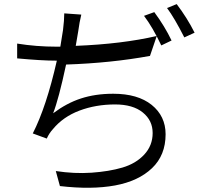

<svg xmlns="http://www.w3.org/2000/svg" viewBox="-20 -833 976 912"><path d="M724.6 -662.1C615.2 -636.7 487.3 -621.1 339.8 -615.2C345.7 -647.5 349.6 -670.9 351.6 -684.6C355.5 -713.9 360.4 -740.2 366.2 -763.7L285.2 -769.5C285.2 -748 283.2 -721.7 279.3 -690.4C278.3 -684.6 274.4 -658.2 266.6 -611.3H248C184.6 -611.3 122.1 -616.2 61.5 -626V-555.7C136.7 -548.8 198.2 -544.9 246.1 -544.9H250C216.8 -398.4 178.7 -283.2 135.7 -199.2L202.1 -174.8C210 -192.4 219.7 -207 231.4 -219.7C263.7 -258.8 305.7 -288.1 357.4 -307.6C409.2 -327.1 465.8 -336.9 526.4 -336.9C583 -336.9 627 -324.2 658.2 -298.8C689.5 -273.4 705.1 -241.2 705.1 -201.2C705.1 -161.1 691.4 -127 665 -98.6C638.7 -70.3 604.5 -49.8 561.5 -37.1C518.6 -24.4 469.7 -16.6 415 -12.7C360.4 -8.8 303.7 -11.7 245.1 -20.5L264.6 50.8C365.2 62.5 452.1 61.5 526.4 47.9C600.6 34.2 659.2 6.8 702.1 -34.2C745.1 -75.2 766.6 -128.9 766.6 -195.3C766.6 -252.9 744.1 -299.8 700.2 -335C656.2 -370.1 595.7 -387.7 517.6 -387.7C460 -387.7 409.2 -379.9 364.3 -365.2C319.3 -350.6 275.4 -327.1 232.4 -294.9C250 -339.8 270.5 -417 293.9 -526.4C436.5 -531.2 569.3 -544.9 692.4 -567.4ZM664.1 -757.8C691.4 -721.7 718.8 -674.8 746.1 -617.2L794.9 -640.6C773.4 -685.5 746.1 -730.5 712.9 -775.4ZM773.4 -794.9C796.9 -763.7 824.2 -716.8 855.5 -655.3L904.3 -677.7C880.9 -724.6 852.5 -769.5 819.3 -813.5Z"/></svg>

Font: Gen Shin Gothic P Normal
Style: Regular
Weight: 300
Designer: [Source Han Sans]
Ryoko NISHIZUKA  (kana & ideographs); Paul D. Hunt (Latin, Greek & Cyrillic); Wenlong ZHANG  (bopomofo
Version: Version 1.002.20150607